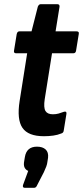

<svg xmlns="http://www.w3.org/2000/svg" viewBox="-20 -644 398 919"><path d="M190 8Q115 8 87.5 -32Q60 -72 74 -161L110 -389H57Q45 -389 47 -401L60 -481Q63 -494 73 -494H131L161 -612Q166 -624 175 -624H254Q266 -624 265 -612L246 -494H346Q360 -494 357 -481L344 -401Q342 -389 331 -389H229L194 -169Q188 -129 197.5 -113Q207 -97 233 -97Q248 -97 260.5 -100.5Q273 -104 286 -109Q300 -113 298 -99L285 -19Q284 -8 273 -5Q256 2 235 5Q214 8 190 8ZM99 255Q87 255 90 242L115 174Q103 169 97.5 157.5Q92 146 96 126L99 108Q107 58 157 58Q184 58 198.5 71.5Q213 85 210 111L207 130Q206 141 201.5 153Q197 165 190 180L158 242Q153 255 143 255Z"/></svg>

Font: Sofia Sans Condensed ExtraBold
Style: Italic
Weight: 800
Italic angle: -9°
Version: Version 4.100